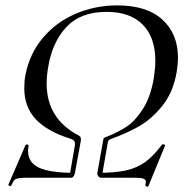

<svg xmlns="http://www.w3.org/2000/svg" viewBox="-20 -659 687 712"><path d="M258 -126Q258 -133 254.5 -137Q251 -141 243 -144Q156 -171 113 -216.5Q70 -262 70 -332Q70 -358 74 -379Q89 -459 138.5 -518Q188 -577 260.5 -608Q333 -639 415 -639Q525 -639 582.5 -586Q640 -533 640 -445Q640 -423 635 -391Q622 -316 581.5 -266Q541 -216 494.5 -190Q448 -164 390 -143Q385 -141 383 -138.5Q381 -136 380 -132L359 -12L341 -18L362 -135Q363 -145 366 -147.5Q369 -150 381 -154Q420 -170 450.5 -190Q481 -210 510 -255Q539 -300 551 -373Q556 -408 556 -434Q556 -520 509.5 -567.5Q463 -615 375 -615Q279 -615 226.5 -559Q174 -503 159 -412Q153 -379 153 -349Q153 -219 271 -157Q280 -153 280 -143Q280 -137 279 -133L258 -18L239 -12L257 -116Q258 -120 258 -126ZM19 31Q16 31 13 29Q10 27 11 26L75 -122Q76 -123 79 -123Q87 -123 86 -119Q84 -105 84 -99Q84 -56 125 -37Q166 -18 258 -18Q257 -11 253 -5.5Q249 0 245 0H79Q56 0 46 2.5Q36 5 32 10Q28 15 22 29Q20 31 19 31ZM527 33Q524 33 521 31.5Q518 30 519 28L521 16Q521 6 510.5 3Q500 0 472 0H354Q349 0 344.5 -5.5Q340 -11 341 -18Q406 -18 447 -27Q488 -36 519 -58.5Q550 -81 581 -123Q582 -124 584 -124Q587 -124 590 -122.5Q593 -121 592 -119L530 32Q530 33 527 33Z"/></svg>

Font: Cormorant Garamond Medium
Style: Italic
Weight: 500
Italic angle: -10°
Designer: Christian Thalmann (Catharsis Fonts)
Foundry: Catharsis Fonts
Version: Version 4.000